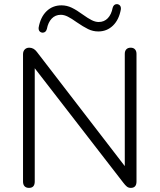

<svg xmlns="http://www.w3.org/2000/svg" viewBox="-20 -908 776 934"><path d="M92 -25V-644Q92 -659 100.5 -667.5Q109 -676 122 -676Q144 -676 159 -656L587 -100V-646Q587 -660 594.5 -668Q602 -676 616 -676Q629 -676 636.5 -668Q644 -660 644 -646V-25Q644 6 616 6Q605 6 597 -0.5Q589 -7 580 -19L149 -576V-25Q149 6 121 6Q107 6 99.5 -2Q92 -10 92 -25ZM168 -774Q177 -825 206.5 -853.5Q236 -882 279 -882Q305 -882 329 -870.5Q353 -859 383 -837Q408 -819 426 -810Q444 -801 460 -801Q487 -801 504.5 -819.5Q522 -838 528 -870Q533 -888 549 -888Q559 -887 564 -880.5Q569 -874 568 -863Q559 -812 529.5 -783.5Q500 -755 458 -755Q432 -755 408.5 -766.5Q385 -778 353 -800Q328 -818 310 -827Q292 -836 276 -836Q249 -836 231.5 -817.5Q214 -799 208 -767Q203 -749 187 -749Q177 -750 172 -756.5Q167 -763 168 -774Z"/></svg>

Font: SN Pro Light
Style: Regular
Weight: 300
Designer: Tobias Whetton
Foundry: Supernotes
Version: Version 1.002